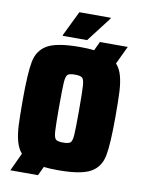

<svg xmlns="http://www.w3.org/2000/svg" viewBox="-100 -956 803 1080"><g transform="rotate(10 301.0 -416.5)"><path d="M517 -640Q540 -615 550.5 -576Q561 -537 563.5 -486.5Q566 -436 566 -344Q566 -187 553 -120.5Q540 -54 485.5 -23Q431 8 301 8Q250 8 218 4L194 55H36L84 -48Q62 -73 51.5 -112Q41 -151 38.5 -201.5Q36 -252 36 -344Q36 -501 49 -567.5Q62 -634 116.5 -665Q171 -696 301 -696Q351 -696 383 -692L407 -743H566ZM358 -344Q358 -449 355.5 -484.5Q353 -520 342.5 -529Q332 -538 301 -538Q270 -538 259.5 -529Q249 -520 246.5 -485Q244 -450 244 -344Q244 -238 246.5 -203Q249 -168 259.5 -159Q270 -150 301 -150Q332 -150 342.5 -159Q353 -168 355.5 -203.5Q358 -239 358 -344ZM195 -741V-746L264 -888H443V-883L334 -741Z"/></g></svg>

Font: Saira Semi Condensed Black
Style: Regular
Weight: 900
Width: 4
Designer: Hector Gatti with collaboration of the Omnibus-Type team
Foundry: Omnibus-Type
Version: Version 1.001; ttfautohint (v1.8)